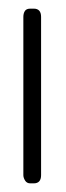

<svg xmlns="http://www.w3.org/2000/svg" viewBox="-20 -424 153 444"><path d="M58 0H50Q42 0 38 -6.5Q34 -13 34 -19V-385Q34 -393 37.5 -398.5Q41 -404 50 -404H58Q75 -404 75 -385V-19Q75 0 58 0Z"/></svg>

Font: Chathura
Style: Bold
Weight: 700
Designer: Appaji Ambarisha Darbha
Foundry: Aditya Fonts
Version: Version 1.002 2016